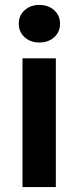

<svg xmlns="http://www.w3.org/2000/svg" viewBox="-20 -757 318 777"><path d="M71 0V-521H206V0ZM139 -585Q103 -585 79.5 -606.5Q56 -628 56 -661Q56 -694 79.5 -715.5Q103 -737 139 -737Q176 -737 199.5 -715.5Q223 -694 223 -661Q223 -628 199.5 -606.5Q176 -585 139 -585Z"/></svg>

Font: DM Sans 10pt
Style: Bold
Weight: 700
Version: Version 4.004;gftools[0.9.30]